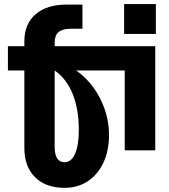

<svg xmlns="http://www.w3.org/2000/svg" viewBox="-20 -722 811 922"><path d="M576 -702.5H728.5V-559H576ZM376 -584H321.5Q280 -584 261.2 -568Q242.5 -552 242.5 -517.5V-500H725.5V0H579V-383.5H346Q394 -350 429.2 -301Q464.5 -252 484 -194Q503.5 -136 503.5 -75Q503.5 1.5 476.8 58.8Q450 116 402 148Q354 180 290 180Q200 180 148.5 129.2Q97 78.5 97 -11V-383.5H18V-500H97V-524Q97 -607 150.8 -653.5Q204.5 -700 300 -700H376ZM242.5 -383.5V-17.5Q242.5 57 290.5 57Q322.5 57 340.5 16.2Q358.5 -24.5 358.5 -97Q358.5 -198 328.8 -271.2Q299 -344.5 242.5 -383.5Z"/></svg>

Font: Overused Grotesk
Style: Bold
Weight: 710
Version: Version 0.004